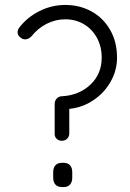

<svg xmlns="http://www.w3.org/2000/svg" viewBox="-20 -756 525 776"><path d="M453 -523Q453 -472 427.5 -426.5Q402 -381 357.5 -351Q313 -321 260 -316V-217Q260 -204 251.5 -195.5Q243 -187 230 -187Q217 -187 208.5 -195.5Q200 -204 201 -217V-336Q201 -349 209.5 -358Q218 -367 231 -367Q300 -371 345.5 -414Q391 -457 391 -523Q391 -568 371.5 -603.5Q352 -639 318.5 -658.5Q285 -678 244 -678Q204 -678 168 -659.5Q132 -641 107 -609Q95 -597 82 -597Q72 -597 66 -602Q51 -611 51 -626Q51 -636 59 -646Q91 -687 140 -711.5Q189 -736 244 -736Q302 -736 349.5 -710Q397 -684 425 -635.5Q453 -587 453 -523ZM272 -60V-38Q272 -20 263 -10Q254 0 237 0H231Q213 0 204 -10Q195 -20 195 -38V-60Q195 -78 204 -88Q213 -98 231 -98H237Q254 -98 263 -88Q272 -78 272 -60Z"/></svg>

Font: Quicksand
Style: Regular
Weight: 400
Designer: Andrew Paglinawan
Foundry: Andrew Paglinawan
Version: Version 3.000